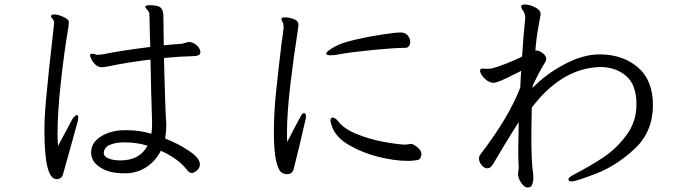

<svg xmlns="http://www.w3.org/2000/svg" viewBox="-20 -775 3040 851"><path d="M384 -98V-99Q384 -132 407.5 -154.5Q431 -177 464.5 -187.5Q498 -198 529 -198H541Q600 -198 651 -182Q654 -203 654 -223V-236L650 -371L647 -511Q540 -498 461 -481Q441 -477 432 -477Q415 -477 403 -488.5Q391 -500 385 -513Q379 -526 379 -529Q379 -534 384 -536Q386 -537 389 -537Q393 -537 400.5 -534.5Q408 -532 413 -532L434 -534Q518 -551 646 -567L644 -637Q642 -713 642 -714Q640 -725 632 -732.5Q624 -740 624 -744V-745Q625 -752 643 -752Q683 -752 693.5 -739.5Q704 -727 704 -708L706 -574Q731 -577 785 -581Q792 -582 802 -585.5Q812 -589 819 -589L825 -588Q838 -586 852 -574Q866 -562 868 -546V-542Q868 -526 832 -526Q779 -525 707 -518L708 -466Q709 -428 711.5 -348Q714 -268 716 -241Q717 -233 717 -216Q717 -191 712 -161Q769 -139 817.5 -106.5Q866 -74 866 -47Q866 -35 859 -26Q852 -17 843 -12.5Q834 -8 831 -8Q819 -8 807 -24Q771 -71 693 -107Q670 -62 630.5 -35.5Q591 -9 543 -7H528Q464 -7 424 -33Q384 -59 384 -98ZM278 -204Q293 -234 302 -249Q314 -265 321 -265Q327 -265 327 -255Q327 -249 324 -235L293 -123L260 -5Q257 8 249 13.5Q241 19 231 19Q177 19 177 -193Q177 -225 177.5 -236Q178 -247 178 -248Q181 -315 197 -465Q213 -615 220 -673Q220 -680 216 -688Q215 -690 210.5 -694.5Q206 -699 206 -703L207 -706Q209 -711 219 -711Q236 -711 258 -701.5Q280 -692 284 -682Q285 -680 285 -674Q285 -671 283 -653Q264 -543 249.5 -409Q235 -275 235 -181Q235 -160 237 -128ZM514 -64Q599 -64 634 -129Q588 -144 531 -144Q492 -144 467 -133Q442 -122 440 -99V-97Q440 -81 461.5 -72.5Q483 -64 514 -64Z M1798 -589Q1798 -578 1792.5 -570.5Q1787 -563 1776 -563Q1730 -563 1632.5 -553.5Q1535 -544 1487 -535Q1466 -530 1445 -530Q1426 -530 1426 -537Q1426 -548 1469 -571Q1495 -585 1554 -599Q1613 -613 1673 -622Q1733 -631 1755 -631H1758Q1777 -630 1787.5 -617.5Q1798 -605 1798 -589ZM1235 -672Q1233 -677 1230 -682Q1227 -687 1227 -690V-692Q1229 -698 1243 -698Q1261 -698 1282 -690.5Q1303 -683 1303 -664Q1303 -662 1300 -641Q1282 -527 1267 -400Q1252 -273 1252 -187Q1252 -158 1253 -146Q1254 -149 1292 -221L1309 -252Q1319 -274 1328 -274Q1331 -274 1333.5 -270Q1336 -266 1336 -259Q1336 -248 1332 -236Q1323 -196 1307 -128.5Q1291 -61 1281 -23Q1274 -3 1252 -3Q1237 -3 1225 -13Q1213 -23 1203.5 -64Q1194 -105 1194 -190Q1194 -272 1202.5 -357Q1211 -442 1228 -584Q1234 -622 1237 -652V-658Q1237 -660 1235 -672ZM1452 -213Q1445 -230 1445 -241Q1445 -254 1454 -254Q1466 -254 1481 -235Q1506 -203 1562 -180.5Q1618 -158 1676.5 -147Q1735 -136 1772 -134H1775Q1782 -134 1788.5 -135.5Q1795 -137 1801 -137H1805Q1815 -135 1831.5 -121Q1848 -107 1848 -92L1847 -86Q1844 -71 1836 -67.5Q1828 -64 1799 -62H1785Q1729 -62 1657 -80Q1585 -98 1527 -132Q1469 -166 1452 -213Z M2525 -2Q2600 -41 2656.5 -79Q2713 -117 2757 -176.5Q2801 -236 2801 -313Q2801 -399 2755 -438.5Q2709 -478 2639 -478L2622 -477Q2540 -470 2468.5 -424Q2397 -378 2337 -298Q2335 -216 2335 -179Q2335 -84 2340 -29Q2344 -1 2344 11V17Q2343 34 2338 45Q2333 56 2318 56Q2305 56 2291.5 37.5Q2278 19 2276 -3V-6Q2276 -11 2277.5 -18Q2279 -25 2279 -31V-34Q2277 -72 2277 -109Q2277 -142 2279 -234L2255 -196Q2220 -140 2165 -47Q2154 -29 2140 -29Q2126 -29 2114.5 -43.5Q2103 -58 2103 -73Q2103 -81 2108 -89Q2235 -254 2286 -387Q2288 -437 2290 -461Q2222 -426 2199.5 -417Q2177 -408 2168 -408Q2153 -408 2139.5 -417.5Q2126 -427 2117.5 -439Q2109 -451 2108 -458V-461Q2108 -467 2110.5 -469Q2113 -471 2120 -471Q2130 -471 2137 -470Q2156 -470 2161 -472Q2179 -476 2218 -491Q2257 -506 2294 -524Q2300 -619 2308 -695V-699Q2308 -708 2302 -722Q2300 -726 2295 -732.5Q2290 -739 2290 -744Q2290 -747 2291 -749Q2293 -755 2306 -755Q2326 -755 2351 -743Q2376 -731 2376 -713Q2376 -707 2375 -704Q2374 -696 2365.5 -651Q2357 -606 2353 -551H2356Q2371 -551 2386 -539Q2401 -527 2401 -514Q2401 -507 2399 -504Q2398 -502 2380.5 -472.5Q2363 -443 2341 -395V-386Q2400 -447 2482.5 -490.5Q2565 -534 2637 -534H2643Q2744 -532 2809 -475Q2874 -418 2874 -309Q2874 -192 2794.5 -117Q2715 -42 2624.5 -6.5Q2534 29 2513 29Q2501 29 2500 22V19Q2500 14 2506 9.5Q2512 5 2517 2.5Q2522 0 2525 -2Z"/></svg>

Font: Iansui
Style: Regular
Weight: 400
Designer: But Ko / Fontworks Inc.
Foundry: zi-hi.com / Fontworks Inc.
Version: Version 1.002